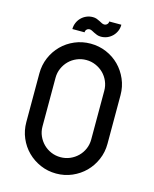

<svg xmlns="http://www.w3.org/2000/svg" viewBox="-123 -920 803 1002"><g transform="rotate(15 278.0 -419.0)"><path d="M58.6 -482.4Q58.6 -527.8 75.7 -567.9Q92.8 -607.9 122.6 -637.7Q152.3 -667.5 192.4 -684.6Q232.4 -701.7 277.8 -701.7Q323.2 -701.7 363.3 -684.6Q403.3 -667.5 432.9 -637.7Q462.4 -607.9 479.7 -567.9Q497.1 -527.8 497.1 -482.4V-219.2Q497.1 -173.8 479.7 -133.8Q462.4 -93.8 432.9 -64.2Q403.3 -34.7 363.3 -17.3Q323.2 0 277.8 0Q232.4 0 192.4 -17.3Q152.3 -34.7 122.6 -64.2Q92.8 -93.8 75.7 -133.8Q58.6 -173.8 58.6 -219.2ZM409.2 -482.4Q409.2 -509.3 398.9 -533.2Q388.7 -557.1 370.6 -575Q352.5 -592.8 328.6 -603Q304.7 -613.3 277.8 -613.3Q250.5 -613.3 226.6 -603Q202.6 -592.8 184.8 -575Q167 -557.1 156.5 -533.2Q146 -509.3 146 -482.4V-219.2Q146 -191.9 156.5 -168.2Q167 -144.5 184.8 -126.7Q202.6 -108.9 226.6 -98.6Q250.5 -88.4 277.8 -88.4Q304.7 -88.4 328.6 -98.6Q352.5 -108.9 370.6 -126.7Q388.7 -144.5 398.9 -168.2Q409.2 -191.9 409.2 -219.2ZM406.2 -838.4Q406.2 -819.8 399.4 -804Q392.6 -788.1 380.6 -776.1Q368.7 -764.2 352.8 -757.3Q336.9 -750.5 318.8 -750.5Q307.1 -750.5 297.6 -753.9Q288.1 -757.3 280.3 -761.5Q272.5 -765.6 265.9 -769Q259.3 -772.5 252.9 -772.5Q243.7 -772.5 237.3 -766.4Q231 -760.3 231 -750.5H165Q165 -768.6 171.9 -784.7Q178.7 -800.8 190.7 -812.7Q202.6 -824.7 218.5 -831.5Q234.4 -838.4 252.9 -838.4Q264.6 -838.4 273.9 -835Q283.2 -831.5 291 -827.4Q298.8 -823.2 305.7 -819.8Q312.5 -816.4 318.8 -816.4Q328.1 -816.4 334.5 -822.8Q340.8 -829.1 340.8 -838.4Z"/></g></svg>

Font: Aeronef
Style: Regular
Weight: 400
Designer: Peter Wiegel - CAT-Fonts Germany
Foundry: CAT-Fonts, Peter Wiegel
Version: Version 0.002